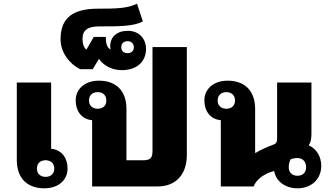

<svg xmlns="http://www.w3.org/2000/svg" viewBox="-20 -1010 1792 1040"><path d="M257 -563H71V-144C71 -36 136 10 220 10C300 10 346 -38 346 -97C346 -152 316 -199 257 -204ZM227 -142C254 -142 274 -126 274 -97C274 -68 254 -52 227 -52C200 -52 180 -68 180 -97C180 -127 200 -142 227 -142Z M992 -755H806V-192C806 -156 795 -142 757 -142H665V-419C665 -527 600 -573 516 -573C436 -573 390 -525 390 -466C390 -411 420 -364 479 -359V0H833C933 0 992 -65 992 -171ZM509 -421C482 -421 462 -437 462 -466C462 -495 482 -511 509 -511C536 -511 556 -495 556 -466C556 -436 536 -421 509 -421Z M640 -630C722 -630 771 -677 771 -745C771 -799 735 -843 672 -843C613 -843 577 -810 577 -760C577 -754 578 -748 579 -742C560 -751 553 -774 553 -810H488L448 -741C433 -753 427 -775 427 -800C427 -846 454 -867 518 -867C626 -867 704 -867 754 -894L722 -990C671 -964 606 -963 511 -963C374 -963 308 -913 308 -797C308 -727 355 -665 414 -635H482L516 -691C539 -657 584 -630 640 -630ZM671 -722C650 -722 637 -734 637 -754C637 -774 650 -787 671 -787C691 -787 705 -774 705 -754C705 -734 691 -722 671 -722Z M1591 10C1667 10 1720 -40 1720 -111C1720 -159 1698 -202 1652 -223C1665 -241 1667 -265 1667 -290V-563H1481V-259C1481 -239 1475 -231 1457 -225C1432 -216 1394 -200 1365 -182H1362V-419C1362 -527 1297 -573 1213 -573C1133 -573 1087 -525 1087 -466C1087 -411 1117 -364 1176 -359V0H1354C1368 -39 1414 -71 1465 -84C1475 -25 1529 10 1591 10ZM1206 -421C1179 -421 1159 -437 1159 -466C1159 -495 1179 -511 1206 -511C1233 -511 1253 -495 1253 -466C1253 -436 1233 -421 1206 -421ZM1591 -58C1562 -58 1544 -76 1544 -105C1544 -119 1547 -134 1554 -147C1564 -151 1577 -154 1590 -154C1619 -154 1638 -135 1638 -105C1638 -75 1620 -58 1591 -58Z"/></svg>

Font: Noto Sans Thai Looped Black
Style: Regular
Weight: 900
Designer: Sasikarn Vongin, Ben Mitchell
Foundry: The Fontpad Ltd
Version: Version 1.001